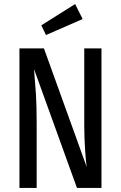

<svg xmlns="http://www.w3.org/2000/svg" viewBox="-20 -928 597 948"><path d="M481 0H360L148 -587Q154 -517 157.5 -462Q161 -407 161 -324V0H76V-689H197L409 -101Q405 -116 400.5 -183Q396 -250 396 -308V-689H481ZM351 -908 388 -834 207 -755 184 -803Z"/></svg>

Font: Fira Sans Extra Condensed
Style: Regular
Weight: 400
Width: 1
Designer: Carrois Corporate & Edenspiekermann AG
Foundry: Carrois Corporate GbR & Edenspiekermann AG
Version: Version 4.203